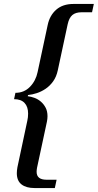

<svg xmlns="http://www.w3.org/2000/svg" viewBox="-20 -720 494 970"><path d="M118 -110 68 125C66 136.3 65 146.3 65 155C65 180.3 72.8 199.2 88.5 211.5C104.2 223.8 126 230 154 230H257L266 188H215C181.7 188 165 174.7 165 148C165 144.7 165.2 141.5 165.5 138.5C165.8 135.5 166.3 132 167 128L217 -105C219 -115 220 -124.3 220 -133C220 -149.7 216.8 -164 210.5 -176C204.2 -188 196.2 -198.2 186.5 -206.5C176.8 -214.8 166.2 -221.2 154.5 -225.5C142.8 -229.8 131.3 -232.7 120 -234L122 -240C136 -241.3 150.7 -244.5 166 -249.5C181.3 -254.5 196.2 -261.8 210.5 -271.5C224.8 -281.2 237.5 -293.7 248.5 -309C259.5 -324.3 267.3 -343 272 -365L322 -598C326.7 -619.3 334.5 -634.7 345.5 -644C356.5 -653.3 372 -658 392 -658H445L454 -700H351C315 -700 286 -690.3 264 -671C242 -651.7 227.7 -626 221 -594L170 -356C164 -326.7 151.2 -301.8 131.5 -281.5C111.8 -261.2 87.3 -251 58 -251L51 -219C74.3 -219 92 -212.7 104 -200C116 -187.3 122 -169.3 122 -146C122 -133.3 120.7 -121.3 118 -110Z"/></svg>

Font: PT Serif Caption
Style: Italic
Weight: 400
Italic angle: -12°
Designer: A.Korolkova, O.Umpeleva, V.Yefimov
Foundry: ParaType Ltd
Version: Version 1.000W OFL